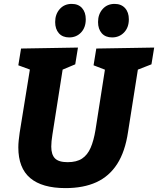

<svg xmlns="http://www.w3.org/2000/svg" viewBox="-20 -951 811 985"><path d="M474 -702 771 -707 757 -621 670 -587 690 -611 637 -275Q622 -173 581 -109.5Q540 -46 474 -16Q408 14 316 14Q196 14 135 -37.5Q74 -89 74 -195Q74 -212 76 -231Q78 -250 81 -271L136 -611L150 -588L74 -616L88 -702L380 -707L366 -621L285 -587L304 -611L249 -261Q246 -243 244.5 -227.5Q243 -212 243 -199Q243 -158 262 -138.5Q281 -119 327 -119Q373 -119 401 -137.5Q429 -156 445 -193Q461 -230 470 -285L521 -611L538 -586L460 -616ZM335 -759Q301 -759 282 -780.5Q263 -802 263 -838Q263 -878 286.5 -904.5Q310 -931 348 -931Q382 -931 401 -909.5Q420 -888 420 -852Q420 -810 396 -784.5Q372 -759 335 -759ZM555 -759Q521 -759 502 -780.5Q483 -802 483 -838Q483 -878 506.5 -904.5Q530 -931 568 -931Q602 -931 621.5 -909.5Q641 -888 641 -852Q641 -810 616.5 -784.5Q592 -759 555 -759Z"/></svg>

Font: Bitter Thin ExtraBold
Style: Italic
Weight: 800
Italic angle: -9°
Version: Version 2.002